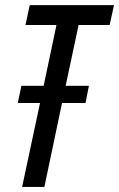

<svg xmlns="http://www.w3.org/2000/svg" viewBox="-20 -734 468 754"><path d="M66.9 0 137.2 -329.6H49.8L64 -397H151.4L201.7 -635.7H80.1L96.7 -713.9H427.7L410.6 -635.7H288.6L237.8 -397H329.1L315.9 -329.6H223.6L154.3 0Z"/></svg>

Font: Open Sans Condensed Medium
Style: Italic
Weight: 500
Width: 3
Italic angle: -12°
Designer: Monotype Design Team
Foundry: Monotype Imaging Inc.
Version: Version 3.000